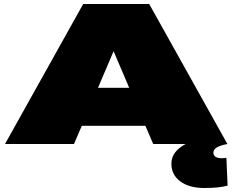

<svg xmlns="http://www.w3.org/2000/svg" viewBox="-20 -720 1162 960"><path d="M5 0 396 -700H726L1117 0H746L707 -91H389L350 0ZM470 -281H626L548 -464ZM1001 220Q926 220 881.5 187Q837 154 837 99Q837 66 855.5 42.5Q874 19 901 4Q928 -11 953 -16L1117 0Q1077 8 1062 18.5Q1047 29 1047 43Q1047 71 1090 71Q1097 71 1102.5 70.5Q1108 70 1112 69L1118 208Q1078 220 1001 220Z"/></svg>

Font: Georama ExtraExtended Black
Style: Regular
Weight: 900
Width: 8
Designer: Jean-Baptiste Levee
Foundry: Production Type
Version: Version 1.000